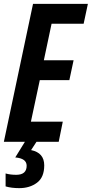

<svg xmlns="http://www.w3.org/2000/svg" viewBox="-22 -734 475 994"><path d="M107 0 57 81Q116 86 116 124Q116 171 62 171Q31 171 7 164V231Q37 240 78 240Q132 240 169.5 212Q207 184 207 122Q207 57 139 43L167 0H282L303 -104H138L184 -319H337L359 -422H205L245 -611H411L433 -714H149L-2 0Z"/></svg>

Font: Noto Sans Display Condensed
Style: Bold Italic
Weight: 700
Width: 3
Designer: Monotype Design team
Foundry: Monotype Imaging Inc.
Version: 1.000